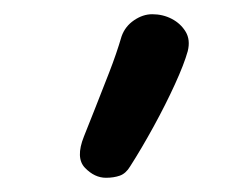

<svg xmlns="http://www.w3.org/2000/svg" viewBox="-20 -869 341 270"><path d="M129 -619Q113 -619 99.5 -633Q86 -647 98 -677Q104 -692 113.5 -716Q123 -740 133.5 -767Q144 -794 151 -818Q156 -832 168.5 -840.5Q181 -849 194 -849Q209 -849 221.5 -842.5Q234 -836 241 -824.5Q248 -813 244 -797Q239 -779 226 -750.5Q213 -722 196 -691Q179 -660 163 -635Q157 -625 148.5 -622Q140 -619 129 -619Z"/></svg>

Font: Playpen Sans
Style: Regular
Weight: 400
Designer: Laura Meseguer, Veronika Burian, José Scaglione, Kostas Bartsokas, Vera Evstafieva, Tom Grace, Yorlmar Campos
Foundry: TypeTogether
Version: Version 2.000